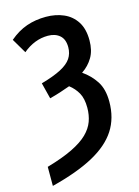

<svg xmlns="http://www.w3.org/2000/svg" viewBox="-133 -797 763 1051"><g transform="rotate(-15 248.5 -272.0)"><path d="M32 180V72Q122 46 179 18Q236 -10 267.5 -41Q299 -72 312 -107.5Q325 -143 325 -185Q325 -237 307 -269Q289 -301 259 -324Q232 -314 202.5 -304.5Q173 -295 142 -287L119 -378Q190 -398 232 -420Q274 -442 292 -469Q310 -496 310 -532Q310 -577 284.5 -599Q259 -621 218 -621Q142 -621 76 -566L27 -649Q74 -689 124.5 -706.5Q175 -724 234 -724Q289 -724 334 -704.5Q379 -685 405.5 -644Q432 -603 432 -538Q432 -481 409 -442Q386 -403 347 -377Q392 -346 421 -301.5Q450 -257 450 -186Q450 -93 406 -25Q362 43 270 93Q178 143 32 180Z"/></g></svg>

Font: Avrile Sans Condensed SemiBold
Style: Regular
Weight: 600
Width: 3
Designer: Monotype Design Team
Foundry: Monotype Imaging Inc.
Version: Version 2.001;September 10, 2019;FontCreator 11.5.0.2425 64-